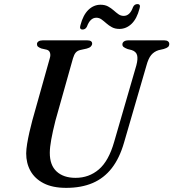

<svg xmlns="http://www.w3.org/2000/svg" viewBox="-20 -895 838 928"><path d="M531.7 -209.2 639.1 -579.5Q647.4 -610.8 642.5 -628.5Q637.7 -646.2 616 -653.1L596.6 -658Q583.2 -663.1 577.3 -668Q571.4 -672.9 571.6 -680.5Q571.6 -689 579.1 -694.5Q586.7 -700 601 -700H774.3Q786.1 -700 792.1 -695.1Q798.1 -690.3 798.1 -682.9Q798.1 -673.4 792.3 -668Q786.4 -662.7 771.4 -658.2L746.3 -652.4Q724.5 -645.5 710.7 -628.9Q696.9 -612.3 687.4 -576.8L579.4 -205.4Q557.9 -130.8 520.4 -82.4Q482.8 -34 428.1 -10.5Q373.4 13 299.8 13Q234.2 13 191.2 -9.1Q148.3 -31.2 127.3 -68.9Q106.4 -106.6 106.6 -153.9Q106.8 -173.4 111.2 -200.5Q115.7 -227.6 122.4 -257Q129.2 -286.3 136.1 -312.4L220.6 -613.4Q225.3 -628.2 221.7 -639.7Q218.2 -651.3 206 -654.7L179.4 -660.8Q167.8 -665.5 163.1 -669.9Q158.5 -674.4 158.7 -682.3Q158.9 -689.9 166.1 -694.9Q173.3 -700 186.4 -700H401.5Q425.4 -700 425.4 -684Q425.2 -676.6 419 -670.2Q412.8 -663.8 398.8 -660.1L367.5 -653.2Q353.8 -649.8 346 -640.7Q338.2 -631.6 332.7 -613L248 -312.2Q234.4 -258.1 227.7 -220.7Q220.9 -183.3 220.7 -156.6Q220.5 -96.5 253.8 -66Q287.1 -35.4 345.2 -35.4Q410.1 -35.4 457.7 -76.1Q505.3 -116.7 531.7 -209.2ZM557.1 -755.2Q536.1 -755.2 521.1 -763.4Q506 -771.6 494.1 -782.2Q482.1 -792.9 470.8 -801.1Q459.4 -809.3 445.6 -809.3Q415.8 -809.3 400.2 -766.4Q393.1 -752.3 379.3 -752.3Q362.2 -752.3 368.8 -773.4Q381.6 -822.6 407.3 -847.4Q432.9 -872.1 466.1 -872.1Q487.1 -872.1 502.2 -863.9Q517.2 -855.7 529 -845.2Q540.8 -834.6 552.3 -826.4Q563.8 -818.2 577.9 -818.2Q608.1 -818.2 623 -860.8Q629.8 -875.2 644.2 -875.2Q661.3 -875.2 654.4 -853.8Q641.6 -804.4 615.9 -779.8Q590.1 -755.2 557.1 -755.2Z"/></svg>

Font: Fraunces
Style: Italic
Weight: 900
Italic angle: -16°
Version: Version 1.000;[0bf87f6ff]